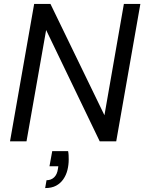

<svg xmlns="http://www.w3.org/2000/svg" viewBox="-20 -720 735 978"><path d="M31 0 154 -700H237L512 -133L611 -700H695L572 0H488L215 -567L115 0ZM210 238 217 198Q240 198 255.5 183.5Q271 169 275 141L277 127H232L246 50H327Q329 60 329.5 70.5Q330 81 330 92Q330 120 323.5 146Q317 172 302.5 193Q288 214 265.5 226Q243 238 210 238Z"/></svg>

Font: Rethink Sans
Style: Italic
Weight: 400
Italic angle: -10°
Designer: The Rethink Sans project authors (Hans Thiessen). DM Sans designed by Colophon Foundry.
Foundry: Rethink Communications LLC
Version: Version 1.001